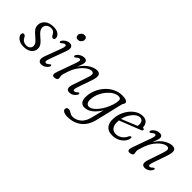

<svg xmlns="http://www.w3.org/2000/svg" viewBox="21 -1449 2488 2488"><g transform="rotate(45 1265.0 -205.0)"><path d="M161.5 -28.5Q196 -28.5 215.8 -47.2Q235.5 -66 235.5 -92.5Q235.5 -113.5 222 -134.8Q208.5 -156 166 -191Q116 -232 97.8 -259.2Q79.5 -286.5 80 -323Q80.5 -376.5 123.8 -414Q167 -451.5 245 -451.5Q303 -451.5 335.5 -426.2Q368 -401 368 -369Q368 -337.5 342.5 -337.5Q332.5 -337.5 324 -344.2Q315.5 -351 307 -367.5Q295 -392 277.5 -404.5Q260 -417 233 -417Q192 -417 168 -394.2Q144 -371.5 144 -340Q144 -318 157.8 -294.5Q171.5 -271 213.5 -236Q249.5 -206.5 268.2 -184.8Q287 -163 293.5 -144.5Q300 -126 299.5 -105.5Q299 -57 259.2 -24.2Q219.5 8.5 148 8.5Q106 8.5 75.2 -5.2Q44.5 -19 27.8 -40Q11 -61 11 -83Q11 -114.5 36.5 -114.5Q57 -114.5 72 -86Q86 -55.5 109.2 -42Q132.5 -28.5 161.5 -28.5Z M583 -553.5Q561.5 -553.5 549.5 -567Q537.5 -580.5 539.5 -601Q542 -623.5 559.8 -641.2Q577.5 -659 604.5 -659Q626.5 -659 638 -645.5Q649.5 -632 647.5 -611Q645 -589 627.2 -571.2Q609.5 -553.5 583 -553.5ZM497.5 -114.5Q484 -78.5 486.2 -62.8Q488.5 -47 505.5 -47Q514 -47 524.2 -52.2Q534.5 -57.5 548 -70.5Q562 -83 570 -78.5Q576 -76 576.5 -67.5Q577 -59 570.5 -48Q556 -23.5 529 -7.5Q502 8.5 472.5 8.5Q436.5 8.5 423.8 -18.5Q411 -45.5 432 -100.5L516 -327.5Q529.5 -363.5 527.8 -380Q526 -396.5 509 -396.5Q490 -396.5 465.5 -372Q459 -366.5 453.5 -364Q448 -361.5 442.5 -364Q436.5 -367 436 -375.5Q435.5 -384 442 -394Q457.5 -418.5 485.2 -434.8Q513 -451 541 -451Q576.5 -451 589 -423.8Q601.5 -396.5 580.5 -341Z M705.5 -364.5Q699 -367.5 698.5 -376.2Q698 -385 704.5 -394.5Q721.5 -420.5 750 -435.8Q778.5 -451 808 -451Q857 -451 857 -407.5Q857 -391.5 849.5 -369Q842 -346.5 825 -302Q878 -383.5 936.2 -417.2Q994.5 -451 1039.5 -451Q1091.5 -451 1098.8 -413.2Q1106 -375.5 1081.5 -307L1014.5 -113.5Q991.5 -48 1022 -48Q1031 -48 1040.5 -52.8Q1050 -57.5 1063.5 -71.5Q1077 -83.5 1084.5 -79Q1098 -72 1086 -50Q1069.5 -22 1043.8 -6.8Q1018 8.5 988.5 8.5Q913 8.5 949 -97L1018.5 -302Q1036.5 -354.5 1030 -375.5Q1023.5 -396.5 995.5 -396.5Q964 -396.5 923 -368Q882 -339.5 843.5 -286.8Q805 -234 781.5 -160.5Q767 -117 762.8 -100.8Q758.5 -84.5 758.5 -75Q758.5 -64 761.8 -52.8Q765 -41.5 765 -28.5Q765 -11.5 748.8 -1.5Q732.5 8.5 707.5 8.5Q683 8.5 678.2 -12.2Q673.5 -33 691.5 -80.5L779.5 -325.5Q793.5 -365 792 -381Q790.5 -397 774 -397Q754.5 -397 729.5 -373Q714.5 -360 705.5 -364.5Z M1489.5 9.5Q1461.5 126.5 1383.8 187.5Q1306 248.5 1195 248.5Q1146.5 248.5 1122.5 234.2Q1098.5 220 1098.5 198Q1098.5 182.5 1109.2 173.2Q1120 164 1137 164Q1153.5 164 1168.8 173.2Q1184 182.5 1201.2 191.5Q1218.5 200.5 1239.5 200.5Q1300 200.5 1350.8 158.5Q1401.5 116.5 1422.5 32L1466 -144Q1422 -70.5 1369.5 -31.2Q1317 8 1262.5 8Q1217.5 8 1195 -26.8Q1172.5 -61.5 1179.5 -128.5Q1185 -190 1211.8 -247.8Q1238.5 -305.5 1282.2 -351.8Q1326 -398 1382 -425Q1438 -452 1501.5 -452Q1551.5 -452 1575.8 -440.2Q1600 -428.5 1598.5 -410Q1598 -395 1589.8 -385.5Q1581.5 -376 1577.5 -359ZM1245 -139Q1239.5 -91 1254 -66Q1268.5 -41 1297 -41Q1325.5 -41 1355.8 -63Q1386 -85 1414.2 -121Q1442.5 -157 1465 -200.8Q1487.5 -244.5 1501.5 -289Q1515.5 -333.5 1516.5 -371Q1518 -411 1475.5 -411Q1439 -411 1400.8 -388.8Q1362.5 -366.5 1329 -328.2Q1295.5 -290 1273 -241Q1250.5 -192 1245 -139Z M1970.5 -132Q1966 -99.5 1940.8 -67Q1915.5 -34.5 1872 -13Q1828.5 8.5 1769.5 8.5Q1697 8.5 1661.5 -36Q1626 -80.5 1631 -156.5Q1634 -215.5 1655.5 -268.8Q1677 -322 1711.8 -363.2Q1746.5 -404.5 1789.8 -428Q1833 -451.5 1880 -451.5Q1930 -451.5 1955.2 -423.8Q1980.5 -396 1983 -354Q1984.5 -341.5 1994.5 -342.5Q2009.5 -344.5 2011 -330Q2012.5 -313.5 1989 -305Q1958.5 -293 1918.5 -277.2Q1878.5 -261.5 1836.8 -245Q1795 -228.5 1758.5 -214.2Q1722 -200 1699 -191Q1698 -183.5 1697.5 -175.5Q1693 -105 1720 -70.8Q1747 -36.5 1795 -36.5Q1835.5 -36.5 1874.8 -61.5Q1914 -86.5 1937 -138.5Q1948.5 -156 1959.5 -155.5Q1974.5 -154.5 1970.5 -132ZM1864 -413.5Q1834 -413.5 1801.5 -388.2Q1769 -363 1742.8 -320.2Q1716.5 -277.5 1704.5 -224.5Q1731.5 -235 1769.5 -250.5Q1807.5 -266 1847.8 -282.5Q1888 -299 1920.5 -313Q1923.5 -326 1923.5 -346Q1923.5 -377 1908 -395.2Q1892.5 -413.5 1864 -413.5Z M2086.5 -364.5Q2080 -367.5 2079.5 -376.2Q2079 -385 2085.5 -394.5Q2102.5 -420.5 2131 -435.8Q2159.5 -451 2189 -451Q2238 -451 2238 -407.5Q2238 -391.5 2230.5 -369Q2223 -346.5 2206 -302Q2259 -383.5 2317.2 -417.2Q2375.5 -451 2420.5 -451Q2472.5 -451 2479.8 -413.2Q2487 -375.5 2462.5 -307L2395.5 -113.5Q2372.5 -48 2403 -48Q2412 -48 2421.5 -52.8Q2431 -57.5 2444.5 -71.5Q2458 -83.5 2465.5 -79Q2479 -72 2467 -50Q2450.5 -22 2424.8 -6.8Q2399 8.5 2369.5 8.5Q2294 8.5 2330 -97L2399.5 -302Q2417.5 -354.5 2411 -375.5Q2404.5 -396.5 2376.5 -396.5Q2345 -396.5 2304 -368Q2263 -339.5 2224.5 -286.8Q2186 -234 2162.5 -160.5Q2148 -117 2143.8 -100.8Q2139.5 -84.5 2139.5 -75Q2139.5 -64 2142.8 -52.8Q2146 -41.5 2146 -28.5Q2146 -11.5 2129.8 -1.5Q2113.5 8.5 2088.5 8.5Q2064 8.5 2059.2 -12.2Q2054.5 -33 2072.5 -80.5L2160.5 -325.5Q2174.5 -365 2173 -381Q2171.5 -397 2155 -397Q2135.5 -397 2110.5 -373Q2095.5 -360 2086.5 -364.5Z"/></g></svg>

Font: Fraunces 72pt SuperSoft Light
Style: Italic
Weight: 300
Italic angle: -16°
Version: Version 1.000;[b76b70a41]